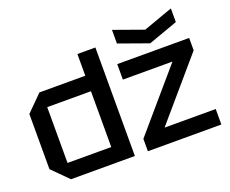

<svg xmlns="http://www.w3.org/2000/svg" viewBox="-122 -965 1394 1164"><g transform="rotate(-20 575.0 -383.0)"><path d="M564 -700V0H152L50 -102V-458L152 -560H448V-700ZM166 -100H448V-460H166ZM648 0V-80L974 -460H654V-560H1118V-480L792 -100H1122V0ZM1075 -766V-678L885 -610L695 -678V-766L885 -698Z"/></g></svg>

Font: Tektur Medium
Style: Regular
Weight: 500
Designer: Adam Jagosz
Foundry: Adam Jagosz
Version: Version 1.005;gftools[0.9.30]